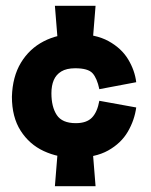

<svg xmlns="http://www.w3.org/2000/svg" viewBox="-20 -533 519 661"><path d="M238 10Q180 10 130.5 -13Q81 -36 51 -83Q21 -130 21 -200Q23 -269 52 -317Q81 -365 130 -390.5Q179 -416 239 -416Q309 -416 353.5 -391.5Q398 -367 421 -329Q444 -291 449 -250L322 -226Q314 -264 298.5 -281Q283 -298 239 -298Q209 -298 191 -287Q173 -276 165 -257Q157 -238 157 -212Q157 -165 175.5 -137Q194 -109 241 -109Q278 -109 296.5 -128Q315 -147 322 -186L449 -163Q443 -119 420 -79.5Q397 -40 352.5 -15Q308 10 238 10ZM169 108 179 -16H299L309 108ZM179 -389 169 -513H309L299 -389Z"/></svg>

Font: Darker Grotesque Black
Style: Regular
Weight: 900
Designer: Gabriel Lam
Foundry: TypeRant
Version: Version 1.000;gftools[0.9.28]